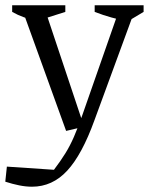

<svg xmlns="http://www.w3.org/2000/svg" viewBox="-50 -504 563 726"><path d="M-30 183 -24 126 154 138Q179 105 197 76Q215 47 229.5 13.5Q244 -20 260 -65L403 -474H463L307 -49Q260 81 204 141.5Q148 202 71 202Q48 202 23 197Q-2 192 -30 183ZM200 -9 32 -474H118L268 -25ZM90 -425Q65 -430 41 -438.5Q17 -447 -4 -459V-484H197V-459ZM436 -425Q403 -429 371 -438Q339 -447 308 -459V-484H493V-459Z"/></svg>

Font: Piazzolla 24pt
Style: Regular
Weight: 400
Designer: Juan Pablo del Peral
Foundry: Huerta Tipografica
Version: Version 2.005